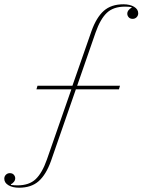

<svg xmlns="http://www.w3.org/2000/svg" viewBox="-113 -730 665 896"><path d="M-24 146Q-54 146 -73.5 134.5Q-93 123 -93 104Q-93 93 -85.5 85.5Q-78 78 -67 78Q-55 78 -48.5 85.5Q-42 93 -42 102Q-42 111 -48 118.5Q-54 126 -62 130V133Q-54 134 -46.5 134.5Q-39 135 -31 135Q23 135 53.5 106Q84 77 106 14L220 -313H57L62 -330H225L314 -585Q337 -649 371.5 -679.5Q406 -710 463 -710Q493 -710 512.5 -698.5Q532 -687 532 -668Q532 -657 524.5 -649.5Q517 -642 506 -642Q494 -642 487.5 -649.5Q481 -657 481 -666Q481 -675 487 -682.5Q493 -690 501 -694V-697Q493 -698 485.5 -698.5Q478 -699 470 -699Q416 -699 385.5 -670Q355 -641 333 -578L247 -330H447L442 -313H241L125 21Q102 85 67.5 115.5Q33 146 -24 146Z"/></svg>

Font: IBM Plex Serif Thin
Style: Italic
Weight: 100
Italic angle: -14°
Designer: Mike Abbink, Paul van der Laan, Pieter van Rosmalen
Foundry: Bold Monday
Version: Version 3.001